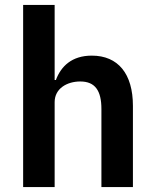

<svg xmlns="http://www.w3.org/2000/svg" viewBox="-20 -760 628 780"><path d="M74 0H202V-345C202 -401 253 -429 306 -429C367 -429 392 -391 392 -317V0H520V-330C520 -460 460 -534 353 -534C272 -534 228 -491 207 -435H202V-740H74Z"/></svg>

Font: Braiins Sans SemiBold
Style: Regular
Weight: 600
Designer: Mike Abbink, Paul van der Laan, Pieter van Rosmalen, Jiri Chlebus, Lubos Buracinsky
Foundry: Bold Monday, Sudetype
Version: Version 1.000;hotconv 1.0.109;makeotfexe 2.5.65596